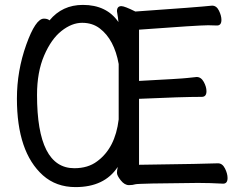

<svg xmlns="http://www.w3.org/2000/svg" viewBox="-20 -739 985 783"><path d="M283 -53Q339 -53 376 -81Q450 -135 464 -252V-478Q446 -578 387 -623Q357 -646 315 -646Q273 -646 231 -613Q189 -580 160 -512.5Q131 -445 131 -352Q131 -53 283 -53ZM288 24Q209 24 155 -24Q49 -119 49 -337Q49 -450 87 -556.5Q125 -663 159 -663Q174 -663 182 -656Q234 -719 318 -719Q415 -719 463 -649Q462 -664 457 -693Q457 -714 475 -714Q488 -714 532 -692Q790 -710 845 -716Q863 -716 873 -695.5Q883 -675 883 -658Q883 -635 865 -635L829 -636Q790 -636 547 -618V-409Q720 -418 744 -421Q768 -424 782 -425Q800 -425 811 -405Q822 -385 822 -367Q822 -344 803 -344Q723 -344 547 -336V-67Q832 -71 869 -73Q887 -73 897.5 -52Q908 -31 908 -13Q908 10 890 10Q836 7 787 7Q543 9 532 12.5Q521 16 506 16Q488 16 472.5 -3.5Q457 -23 457 -34Q457 -44 460 -57V-58Q406 24 288 24Z"/></svg>

Font: LXGW WenKai Lite
Style: Bold
Weight: 700
Designer: LXGW / Fontworks Inc.
Foundry: LXGW / Fontworks Inc.
Version: Version 1.330;April 28, 2024